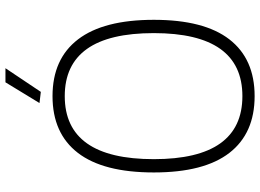

<svg xmlns="http://www.w3.org/2000/svg" viewBox="-148 -820 977 722"><g transform="rotate(-90 341.0 -458.5)"><path d="M315 -799 393 -927H446L357 -794ZM341 10Q201 10 127.5 -85Q54 -180 54 -369Q54 -559 127.5 -654.5Q201 -750 341 -750Q481 -750 554.5 -654Q628 -558 628 -369Q628 -180 554.5 -85Q481 10 341 10ZM341 -36Q578 -36 578 -369Q578 -537 518.5 -620.5Q459 -704 341 -704Q104 -704 104 -369Q104 -36 341 -36Z"/></g></svg>

Font: Encode Sans Narrow
Style: ExtraLight
Weight: 200
Designer: Pablo Impallari, Andres Torresi
Foundry: Pablo Impallari, Andres Torresi
Version: Version 1.000; ttfautohint (v1.00) -l 8 -r 50 -G 200 -x 14 -